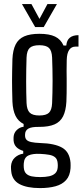

<svg xmlns="http://www.w3.org/2000/svg" viewBox="-20 -776 414 961"><path d="M180.1 165.4Q114.9 165.4 77.5 145.4Q40.1 125.3 36.1 80.6Q35.8 76.1 35.2 69.9Q34.6 63.8 34.9 57.1Q36.7 29 54.4 12.8Q72.1 -3.4 96.3 -6.9V-20.7Q74 -27.5 61.8 -40.1Q49.6 -52.8 48 -72.5Q47.8 -77.1 47.8 -81.3Q47.8 -85.6 48 -90.3Q49.4 -111.1 63.9 -125.1Q78.3 -139.2 98.2 -141.7V-155.5Q70.9 -169.1 57.6 -196.4Q44.3 -223.8 42.2 -267Q41.3 -298.4 40.8 -323.3Q40.3 -348.1 40.3 -371Q40.3 -393.8 40.8 -420Q41.3 -446.1 42.2 -480.1Q44.2 -525 58.1 -553Q72 -581 101 -593.9Q130.1 -606.8 177.3 -606.8Q226.9 -606.8 255.7 -592.9Q284.5 -579 297.9 -548.2H311.8Q313.9 -574.5 329.3 -587.2Q344.7 -600 372.9 -600V-542.6H356.9Q337.4 -542.6 326.1 -526Q314.8 -509.4 314 -475.2L313.3 -420.9Q313.7 -400.3 313.7 -382.2Q313.7 -364 313.7 -346.5Q313.8 -328.9 313.5 -309.8Q313.3 -290.6 312.3 -267Q309.8 -221.8 295.8 -193.9Q281.9 -166.1 253 -153.5Q224.2 -140.9 177 -140.9Q138.6 -141.7 122 -132.3Q105.4 -122.8 105.4 -102V-96.6Q105.8 -83.8 112.8 -76.3Q119.8 -68.7 136.2 -65Q152.6 -61.3 181.6 -60.1Q253.7 -58.2 291.1 -36.8Q328.4 -15.4 333 38.1Q333.4 45.1 333.4 51.8Q333.4 58.5 333 66.4Q330.4 103.7 310.9 125.3Q291.5 147 258.1 156.2Q224.7 165.4 180.1 165.4ZM181.6 110.3Q207 110.3 226 106.2Q245 102.1 256.1 91.7Q267.2 81.3 268.8 62.4Q269.4 56.3 269.3 51Q269.2 45.7 268.6 40.2Q266.9 20.7 255.9 11.4Q245 2.1 226.1 -1.2Q207.2 -4.6 181.7 -5.8Q143.8 -7.8 122.6 2Q101.4 11.7 99.1 40.8Q98.5 46.1 98.6 51.7Q98.6 57.4 99 62.4Q100.5 82.6 110.8 92.8Q121 103 139 106.7Q156.9 110.3 181.6 110.3ZM176.9 -198Q211 -198 225.1 -211.7Q239.2 -225.4 240.8 -259.4Q241.8 -284.6 242.5 -312.9Q243.2 -341.3 243.2 -371.2Q243.2 -401 242.5 -430.8Q241.8 -460.6 240.8 -488.2Q239.2 -522.8 224.9 -536.2Q210.6 -549.7 176.9 -549.7Q143.2 -549.7 128.8 -536.2Q114.3 -522.7 112.9 -487.7Q111.9 -457.7 111.4 -427.8Q110.9 -397.8 110.9 -368.9Q110.9 -340 111.4 -312.7Q111.9 -285.4 112.9 -260.2Q114.5 -226.4 128.7 -212.2Q143 -198 176.9 -198ZM155.9 -640.6 89.8 -755.8H137.3L177.6 -681.4L217.6 -755.8H265L198.9 -640.6Z"/></svg>

Font: Big Shoulders Thin
Style: Regular
Weight: 100
Designer: Patric King
Foundry: XO Type Co
Version: Version 2.002